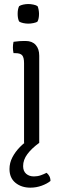

<svg xmlns="http://www.w3.org/2000/svg" viewBox="-20 -692 296 930"><path d="M133.5 3Q122.5 3 113 2.2Q103.5 1.5 96.5 0V-386Q96.5 -413.5 87.5 -424Q78.5 -434.5 55 -434.5H45.5Q42.5 -448.5 42.5 -462Q42.5 -469 43.2 -475.2Q44 -481.5 45.5 -489.5Q62.5 -492 75.2 -492.8Q88 -493.5 96 -493.5H104.5Q135.5 -493.5 152.8 -474.5Q170 -455.5 170 -422V0Q162.5 1.5 153.2 2.2Q144 3 133.5 3ZM127 217Q84 217 55 193.5Q26 170 26 126.5Q26 97 40 70Q54 43 77.2 19.5Q100.5 -4 129 -21.5Q141 -21.5 152 -15Q163 -8.5 170 0Q133.5 26.5 112.8 54.2Q92 82 92 112.5Q92 137 106.8 149.8Q121.5 162.5 144.5 162.5Q162 162.5 177.5 157Q193 151.5 205.5 145Q213.5 151 219 161.2Q224.5 171.5 224.5 184.5Q208 198 181.8 207.5Q155.5 217 127 217ZM117.5 -577.5Q105.5 -577.5 92.5 -580.2Q79.5 -583 72.5 -588Q65.5 -602.5 65.5 -625Q65.5 -647.5 72.5 -662Q79.5 -667 92.5 -669.8Q105.5 -672.5 117.5 -672.5Q127.5 -672.5 141.5 -669.8Q155.5 -667 162 -662Q165 -656 167 -645Q169 -634 169 -625Q169 -602.5 162 -588Q156.5 -583 142 -580.2Q127.5 -577.5 117.5 -577.5Z"/></svg>

Font: Signika Light
Style: Regular
Weight: 300
Designer: Anna Giedry
Foundry: Anna Giedry
Version: Version 2.000